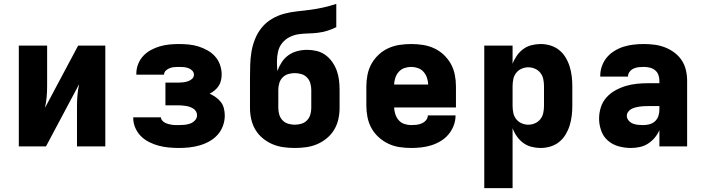

<svg xmlns="http://www.w3.org/2000/svg" viewBox="-20 -755 3640 990"><path d="M77 0V-520H223V-312Q223 -283 220.5 -255Q218 -227 212 -199L383 -520H523V0H377V-208Q377 -237 379.5 -265Q382 -293 388 -321L217 0Z M903 8Q877 8 850.5 5.5Q824 3 799 -3.5Q774 -10 750 -22Q726 -34 707.5 -52Q689 -70 678 -95Q667 -120 667 -146V-150H810Q810 -141 816.5 -133.5Q823 -126 831 -122Q839 -118 848 -115.5Q857 -113 866 -111.5Q875 -110 884.5 -110Q894 -110 903 -110Q918 -110 932.5 -111.5Q947 -113 961 -118Q975 -123 985.5 -134.5Q996 -146 996 -161Q996 -171 991 -180Q986 -189 977.5 -194.5Q969 -200 959.5 -203.5Q950 -207 940 -208.5Q930 -210 920 -211Q910 -212 900 -212H833V-329H900Q912 -329 924.5 -330.5Q937 -332 949 -336Q961 -340 970.5 -348.5Q980 -357 980 -370Q980 -382 971 -391Q962 -400 950.5 -404Q939 -408 927 -409Q915 -410 903 -410Q891 -410 879 -409Q867 -408 856 -404Q845 -400 835.5 -391.5Q826 -383 826 -371V-370H683V-376Q683 -401 692.5 -425Q702 -449 719 -467Q736 -485 758 -497Q780 -509 804 -516Q828 -523 853 -525.5Q878 -528 903 -528Q928 -528 953.5 -525.5Q979 -523 1003 -515.5Q1027 -508 1049.5 -495.5Q1072 -483 1089 -464Q1106 -445 1114.5 -420.5Q1123 -396 1123 -371Q1123 -356 1119.5 -340.5Q1116 -325 1107.5 -312Q1099 -299 1087 -289Q1075 -279 1061 -272Q1078 -264 1093 -253.5Q1108 -243 1119 -228.5Q1130 -214 1134.5 -196Q1139 -178 1139 -159Q1139 -132 1129.5 -106Q1120 -80 1102 -60Q1084 -40 1060 -26.5Q1036 -13 1010 -5.5Q984 2 957 5Q930 8 903 8Z M1500 8Q1471 8 1441.5 4Q1412 0 1385 -11.5Q1358 -23 1335 -42Q1312 -61 1297 -86Q1282 -111 1275.5 -140Q1269 -169 1269 -198V-351Q1269 -385 1270 -419.5Q1271 -454 1276.5 -487.5Q1282 -521 1295 -553.5Q1308 -586 1329.5 -612.5Q1351 -639 1381 -657Q1411 -675 1444.5 -684Q1478 -693 1512 -696.5Q1546 -700 1580 -704.5Q1614 -709 1647.5 -716.5Q1681 -724 1714 -735V-615Q1692 -604 1668 -596.5Q1644 -589 1619 -586Q1594 -583 1569 -582.5Q1544 -582 1519.5 -578.5Q1495 -575 1472.5 -563.5Q1450 -552 1434.5 -532.5Q1419 -513 1413.5 -488Q1408 -463 1408 -438Q1408 -426 1408.5 -414Q1409 -402 1410 -389Q1419 -413 1433 -434.5Q1447 -456 1467.5 -470.5Q1488 -485 1513 -491.5Q1538 -498 1564 -498Q1589 -498 1613.5 -492Q1638 -486 1658.5 -471Q1679 -456 1693.5 -435Q1708 -414 1716.5 -390.5Q1725 -367 1728 -342Q1731 -317 1731 -292V-198Q1731 -169 1724.5 -140Q1718 -111 1703 -86Q1688 -61 1665 -42Q1642 -23 1615 -11.5Q1588 0 1558.5 4Q1529 8 1500 8ZM1500 -112Q1517 -112 1534 -117Q1551 -122 1563 -134.5Q1575 -147 1580 -164Q1585 -181 1585 -198V-292Q1585 -309 1580 -326Q1575 -343 1563 -355.5Q1551 -368 1534 -373Q1517 -378 1500 -378Q1483 -378 1466 -373Q1449 -368 1437 -355.5Q1425 -343 1420 -326Q1415 -309 1415 -292V-198Q1415 -181 1420 -164Q1425 -147 1437 -134.5Q1449 -122 1466 -117Q1483 -112 1500 -112Z M2100 8Q2070 8 2040 3.5Q2010 -1 1982.5 -14Q1955 -27 1932.5 -47.5Q1910 -68 1895.5 -94Q1881 -120 1875 -150Q1869 -180 1869 -210V-310Q1869 -340 1875 -370Q1881 -400 1895.5 -426Q1910 -452 1932.5 -473Q1955 -494 1982.5 -506.5Q2010 -519 2040 -523.5Q2070 -528 2100 -528Q2130 -528 2160 -523.5Q2190 -519 2217.5 -506.5Q2245 -494 2267.5 -473Q2290 -452 2304.5 -426Q2319 -400 2325 -370Q2331 -340 2331 -310V-201H2012Q2013 -183 2018.5 -166Q2024 -149 2035.5 -135.5Q2047 -122 2064.5 -116Q2082 -110 2100 -110Q2114 -110 2127.5 -111.5Q2141 -113 2154 -118.5Q2167 -124 2176.5 -135Q2186 -146 2186 -160H2329Q2329 -133 2319.5 -108Q2310 -83 2293 -62.5Q2276 -42 2253 -28Q2230 -14 2204.5 -6Q2179 2 2152.5 5Q2126 8 2100 8ZM2012 -319H2188Q2187 -337 2181.5 -354Q2176 -371 2164 -384.5Q2152 -398 2135 -404Q2118 -410 2100 -410Q2082 -410 2065 -404Q2048 -398 2036 -384.5Q2024 -371 2018.5 -354Q2013 -337 2012 -319Z M2477 215V-520H2623V-426Q2631 -448 2645 -468Q2659 -488 2678 -502Q2697 -516 2720.5 -522Q2744 -528 2768 -528Q2793 -528 2818 -520.5Q2843 -513 2863 -497Q2883 -481 2896.5 -458.5Q2910 -436 2917.5 -411.5Q2925 -387 2928 -361.5Q2931 -336 2931 -310V-210Q2931 -184 2928 -158.5Q2925 -133 2917.5 -108.5Q2910 -84 2896.5 -61.5Q2883 -39 2863 -23Q2843 -7 2818 0.5Q2793 8 2768 8Q2744 8 2720.5 2Q2697 -4 2678 -18Q2659 -32 2645 -52Q2631 -72 2623 -94V215ZM2704 -112Q2722 -112 2739 -119.5Q2756 -127 2767 -141.5Q2778 -156 2781.5 -174Q2785 -192 2785 -210V-310Q2785 -328 2781.5 -346Q2778 -364 2767 -378.5Q2756 -393 2739 -400.5Q2722 -408 2704 -408Q2686 -408 2669 -400.5Q2652 -393 2641 -378.5Q2630 -364 2626.5 -346Q2623 -328 2623 -310V-210Q2623 -192 2626.5 -174Q2630 -156 2641 -141.5Q2652 -127 2669 -119.5Q2686 -112 2704 -112Z M3233 8Q3201 8 3170 -0.5Q3139 -9 3115 -29.5Q3091 -50 3080 -81Q3069 -112 3069 -143Q3069 -173 3078 -201.5Q3087 -230 3106.5 -252Q3126 -274 3152 -288.5Q3178 -303 3206 -311.5Q3234 -320 3263.5 -323Q3293 -326 3322 -326H3380V-339Q3380 -355 3374.5 -369.5Q3369 -384 3357 -393.5Q3345 -403 3329.5 -406.5Q3314 -410 3299 -410Q3286 -410 3272.5 -408.5Q3259 -407 3247 -401.5Q3235 -396 3226.5 -385Q3218 -374 3218 -361V-360H3075V-364Q3075 -390 3084 -415Q3093 -440 3109.5 -459.5Q3126 -479 3149 -493Q3172 -507 3196.5 -514.5Q3221 -522 3247 -525Q3273 -528 3299 -528Q3327 -528 3354.5 -524.5Q3382 -521 3408 -511Q3434 -501 3456.5 -484.5Q3479 -468 3494.5 -445Q3510 -422 3516.5 -394.5Q3523 -367 3523 -339V0H3380V-84Q3371 -63 3356 -45Q3341 -27 3321.5 -14.5Q3302 -2 3279 3Q3256 8 3233 8ZM3295 -110Q3312 -110 3328 -114Q3344 -118 3356.5 -129Q3369 -140 3374.5 -156Q3380 -172 3380 -189V-208H3322Q3311 -208 3300 -207.5Q3289 -207 3278 -205.5Q3267 -204 3256 -201Q3245 -198 3235.5 -193Q3226 -188 3219 -178.5Q3212 -169 3212 -158Q3212 -145 3221 -134Q3230 -123 3242.5 -118Q3255 -113 3268.5 -111.5Q3282 -110 3295 -110Z"/></svg>

Font: Iosevka Heavy Extended
Style: Regular
Weight: 900
Width: 7
Monospace: yes
Designer: Belleve Invis
Foundry: Belleve Invis
Version: Version 32.5.0; ttfautohint (v1.8.4)